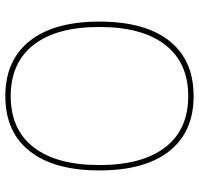

<svg xmlns="http://www.w3.org/2000/svg" viewBox="-33 -706 739 713"><g transform="rotate(-90 336.5 -349.5)"><path d="M612.8 -350.1Q612.8 -181.2 541.5 -90.6Q470.2 0 335.9 0Q203.1 0 131.6 -90.6Q60.1 -181.2 60.1 -350.1Q60.1 -518.1 131.6 -608.6Q203.1 -699.2 335.9 -699.2Q469.2 -699.2 541 -608.6Q612.8 -518.1 612.8 -350.1ZM80.1 -350.1Q80.1 -190.9 146 -105.5Q211.9 -20 335.9 -20Q460 -20 526.4 -105.5Q592.8 -190.9 592.8 -350.1Q592.8 -509.3 526.4 -594.2Q460 -679.2 335.9 -679.2Q211.9 -679.2 146 -594Q80.1 -508.8 80.1 -350.1Z"/></g></svg>

Font: Montserrat
Style: Thin
Weight: 250
Designer: Julieta Ulanovsky
Foundry: Julieta Ulanovsky
Version: Version 1.000;PS 002.000;hotconv 1.0.70;makeotf.lib2.5.58329